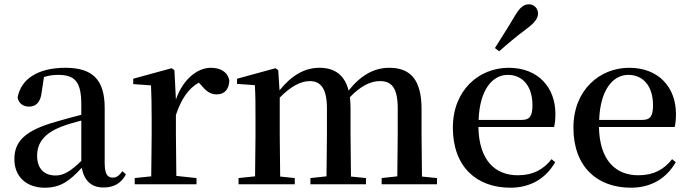

<svg xmlns="http://www.w3.org/2000/svg" viewBox="-20 -859 3212 895"><path d="M462 15C511 15 544 -4 567 -46L551 -61C533 -38 522 -31 506 -31C481 -31 468 -47 468 -100V-356C468 -488 411 -543 285 -543C156 -543 77 -490 62 -404C68 -376 88 -362 116 -362C145 -362 169 -380 174 -428L185 -500C208 -507 229 -510 250 -510C328 -510 359 -480 359 -372V-324C318 -313 275 -302 239 -291C95 -250 47 -199 47 -117C47 -33 106 16 188 16C263 16 305 -16 361 -77C372 -19 404 15 462 15ZM359 -109C304 -55 272 -41 239 -41C188 -41 153 -71 153 -133C153 -194 188 -238 265 -268C290 -278 324 -288 359 -297Z M684 0H896V-29L802 -39L800 -232V-323C826 -400 859 -447 907 -474L915 -465C939 -436 959 -419 989 -419C1030 -419 1048 -446 1049 -485C1040 -526 1005 -543 963 -543C899 -543 832 -488 800 -395L793 -532L780 -541L601 -492V-467L684 -461C686 -412 687 -369 687 -301V-232L685 -37L608 -29V0Z M1831 0H2017V-29L1947 -36L1945 -232V-351C1945 -486 1894 -543 1795 -543C1726 -543 1664 -511 1605 -437C1586 -511 1539 -543 1469 -543C1399 -543 1339 -507 1283 -438L1277 -532L1264 -541L1085 -492V-468L1168 -462C1171 -412 1171 -369 1171 -302V-232L1169 -37L1092 -29V0H1354V-29L1286 -36L1284 -232V-404C1334 -455 1381 -481 1424 -481C1475 -481 1504 -446 1504 -354V-232L1502 -37L1427 -29V0H1686V-29L1616 -36L1614 -232V-353C1614 -372 1613 -390 1611 -406C1662 -459 1708 -481 1751 -481C1805 -481 1834 -450 1834 -354V-232L1832 -37L1759 -29V0Z M2287 -635 2307 -620C2344 -653 2382 -685 2435 -725C2472 -752 2488 -774 2488 -796C2488 -823 2466 -839 2446 -839C2421 -839 2403 -824 2380 -785C2344 -724 2315 -680 2287 -635ZM2359 16C2454 16 2525 -28 2568 -103L2551 -117C2513 -69 2465 -42 2394 -42C2289 -42 2213 -110 2210 -267H2563C2567 -284 2569 -303 2569 -328C2569 -449 2491 -543 2351 -543C2213 -543 2091 -439 2091 -264C2091 -81 2202 16 2359 16ZM2211 -300C2216 -440 2275 -510 2347 -510C2418 -510 2462 -455 2462 -369C2462 -320 2451 -300 2412 -300Z M2921 16C3016 16 3087 -28 3130 -103L3113 -117C3075 -69 3027 -42 2956 -42C2851 -42 2775 -110 2772 -267H3125C3129 -284 3131 -303 3131 -328C3131 -449 3053 -543 2913 -543C2775 -543 2653 -439 2653 -264C2653 -81 2764 16 2921 16ZM2773 -300C2778 -440 2837 -510 2909 -510C2980 -510 3024 -455 3024 -369C3024 -320 3013 -300 2974 -300Z"/></svg>

Font: Noto Serif CJK KR SemiBold
Style: Regular
Weight: 600
Designer: Ryoko NISHIZUKA 西塚涼子 (kana & ideographs); Frank Grießhammer (Latin, Greek & Cyrillic); Wenlong ZHANG 张文龙 (bopomofo); San
Foundry: Adobe
Version: Version 2.001;hotconv 1.1.0;makeotfexe 2.6.0